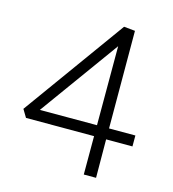

<svg xmlns="http://www.w3.org/2000/svg" viewBox="-101 -747 750 831"><g transform="rotate(15 274.0 -331.5)"><path d="M522 -172H404L405 0H350V-172H45L24 -207L353 -663L403 -658L404 -221H522ZM350 -221V-575L94 -221Z"/></g></svg>

Font: Isabella Sans
Style: Regular
Weight: 400
Designer: Original fonts by Christian Thalmann (Catharsis Fonts), Modifications by Cristiano Sobral
Version: Version 0.002;July 12, 2020;FontCreator 13.0.0.2655 64-bit; 